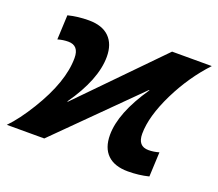

<svg xmlns="http://www.w3.org/2000/svg" viewBox="-114 -666 920 809"><g transform="rotate(20 345.5 -261.0)"><path d="M497 -342 495 -343 150 0H-18Q24 -43 68 -115Q154 -255 154 -362Q154 -418 106 -418Q83 -418 59 -411L64 -521Q108 -532 157 -532Q217 -532 248.5 -501Q280 -470 280 -413Q280 -311 188 -180L190 -179L531 -528H709Q635 -449 584 -346Q531 -238 531 -160Q531 -104 579 -104Q602 -104 626 -111L621 -1Q577 10 528 10Q468 10 436.5 -20.5Q405 -51 405 -109Q405 -208 497 -342Z"/></g></svg>

Font: Libra Sans
Style: Bold Italic
Weight: 700
Italic angle: -12°
Foundry: Context Ltd
Version: Version 1.002